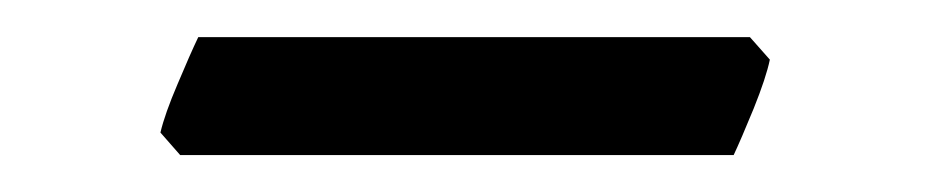

<svg xmlns="http://www.w3.org/2000/svg" viewBox="-20 -627 504 104"><path d="M397 -594.7Q395 -585 388.2 -568.1Q381.3 -551.3 377.4 -543H77.6L66.9 -555.2Q69.3 -565.4 76.2 -581.5Q83 -597.7 87.4 -606.9H386.2Z"/></svg>

Font: Namdhinggo
Style: Regular
Weight: 400
Designer: Victor Gaultney
Foundry: SIL International
Version: Version 3.001